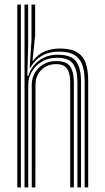

<svg xmlns="http://www.w3.org/2000/svg" viewBox="-20 -820 459 840"><path d="M350.3 0V-464.8Q350.3 -506.4 340.5 -535.3Q330.6 -564.2 306.2 -579.2Q281.8 -594.2 238.2 -594.2Q194.5 -594.2 163 -575.8Q131.6 -557.4 113.5 -524.6H110L117.8 -645.8V-800H133.7V-665.1L122.3 -554.8H125.5Q145.9 -582.7 176 -595.2Q206 -607.7 242.4 -607.7Q290.5 -607.7 317.3 -591.3Q344.2 -575 355.1 -543.6Q365.9 -512.2 365.9 -466.9V0ZM55.6 0V-800H71.4V0ZM118.9 0V-450Q118.9 -477.4 132.3 -500.8Q145.7 -524.2 169.8 -538.5Q194 -552.8 226 -552.8Q271.2 -552.8 287.2 -528.8Q303.1 -504.8 303.1 -460.5V0H287.3V-459.8Q287.3 -496.9 274.5 -518.2Q261.8 -539.4 224.1 -539.4Q199 -539.4 178.9 -527.8Q158.8 -516.2 147.1 -496.2Q135.5 -476.3 135.4 -451.1L134.8 0ZM87.3 0V-800H103.1V-625.8L99.5 -488.2H103.5Q118.3 -531.4 152 -556.1Q185.7 -580.8 233.9 -580.5Q293 -580.2 313.8 -550.1Q334.5 -520.1 334.5 -464V0H318.7V-462.6Q318.7 -513.1 300 -540.1Q281.4 -567.2 229.5 -567.2Q190.8 -567.2 162.6 -550.1Q134.3 -533 118.9 -506.1Q103.5 -479.1 103.5 -449.2V0Z"/></svg>

Font: Big Shoulders Inline Text Thin
Style: Regular
Weight: 100
Designer: Patric King
Foundry: XO Type Co
Version: Version 2.002